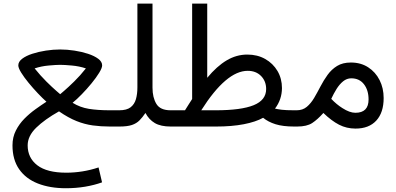

<svg xmlns="http://www.w3.org/2000/svg" viewBox="-20 -692 2166 1050"><path d="M233.9 -135.7Q212.9 -154.3 186.8 -181.9Q160.6 -209.5 136.2 -239.3Q111.8 -269 95.9 -294.7Q80.1 -320.3 80.1 -334.5Q80.1 -354.5 101.1 -370.6Q122.1 -386.7 156.5 -397.9Q190.9 -409.2 231 -415.3Q271 -421.4 309.1 -421.4Q346.7 -421.4 386.7 -415.3Q426.8 -409.2 461.2 -397.9Q495.6 -386.7 517.1 -370.6Q538.6 -354.5 538.6 -334.5Q538.6 -320.3 522.2 -293.7Q505.9 -267.1 480.5 -236.1Q455.1 -205.1 427.5 -176.8Q399.9 -148.4 377 -129.9Q418 -104.5 466.3 -96.7Q514.6 -88.9 581.1 -88.9H610.4V0H581.1Q531.7 0 487.3 -6.1Q442.9 -12.2 398.2 -30Q353.5 -47.9 302.7 -83Q224.6 -39.1 178 6.3Q131.3 51.8 131.3 103Q131.3 171.4 184.1 211.9Q236.8 252.4 342.8 252.4Q385.3 252.4 430.2 245.4Q475.1 238.3 519 223.6L538.1 305.2Q496.6 320.3 446 328.9Q395.5 337.4 340.3 337.4Q252.9 337.4 187 311.5Q121.1 285.6 84.7 233.4Q48.3 181.2 48.3 103Q48.3 58.1 66.7 22Q85 -14.2 113.5 -43Q142.1 -71.8 174.1 -94.7Q206.1 -117.7 233.9 -135.7ZM309.1 -337.4Q287.1 -337.4 246.3 -333.7Q205.6 -330.1 169.4 -317.9Q201.2 -278.3 233.4 -246.3Q265.6 -214.4 287.4 -195.6Q309.1 -176.8 309.1 -176.8Q309.1 -176.8 331.1 -195.6Q353 -214.4 385.7 -246.3Q418.5 -278.3 449.7 -317.9Q413.6 -330.1 372.6 -333.7Q331.5 -337.4 309.1 -337.4Z M731.4 -213.9V-672.4H814V-212.4Q814 -158.7 835.2 -123.8Q856.4 -88.9 912.6 -88.9H928.2V0H913.6Q858.9 0 826.7 -19Q794.4 -38.1 775.4 -74.2Q759.3 -50.3 742.9 -33.7Q726.6 -17.1 701.4 -8.5Q676.3 0 632.8 0H590.8V-88.9H631.8Q672.9 -88.9 694.1 -105.2Q715.3 -121.6 723.4 -149.9Q731.4 -178.2 731.4 -213.9Z M1332.5 -393.6Q1387.7 -393.6 1430.4 -369.4Q1473.1 -345.2 1497.6 -303.7Q1522 -262.2 1522 -210Q1521.5 -147.5 1483.9 -98.1Q1497.6 -94.7 1520.8 -91.8Q1543.9 -88.9 1588.4 -88.9H1603V0H1588.9Q1526.9 0 1486.6 -12.7Q1446.3 -25.4 1418.9 -47.9Q1378.9 -25.4 1313.5 -12.7Q1248 0 1161.6 0H908.7V-88.9H991.7Q1001 -104.5 1011.2 -119.9Q1021.5 -135.3 1030.8 -150.4V-672.4H1113.3V-266.6Q1166 -330.1 1219.5 -361.8Q1272.9 -393.6 1332.5 -393.6ZM1334.5 -304.7Q1217.3 -304.7 1080.6 -88.9H1159.7Q1298.8 -88.9 1367.2 -116.7Q1435.5 -144.5 1435.5 -205.1Q1435.5 -248 1407.7 -276.4Q1379.9 -304.7 1334.5 -304.7Z M1924.3 11.2Q1875.5 11.2 1834.2 -10Q1793 -31.2 1748.5 -74.2Q1716.8 -38.6 1687.5 -19.3Q1658.2 0 1605 0H1583.5V-88.9H1602.5Q1635.3 -88.9 1657.7 -107.7Q1680.2 -126.5 1697.8 -156.2Q1715.3 -186 1732.7 -219.5Q1750 -252.9 1771.5 -282.7Q1793 -312.5 1823.5 -331.3Q1854 -350.1 1898.9 -350.1Q1953.1 -350.1 1993.4 -324Q2033.7 -297.9 2055.9 -253.9Q2078.1 -210 2078.1 -155.8Q2078.1 -76.2 2037.8 -32.5Q1997.6 11.2 1924.3 11.2ZM1900.9 -263.7Q1876.5 -263.7 1856.4 -247.3Q1836.4 -231 1820.3 -205.1Q1804.2 -179.2 1791.5 -151.4Q1820.8 -120.6 1852.1 -101.1Q1892.1 -75.2 1923.3 -75.2Q1995.6 -75.2 1995.6 -147.9Q1995.6 -198.7 1970.5 -231.2Q1945.3 -263.7 1900.9 -263.7Z"/></svg>

Font: Vazirmatn RD UI FD
Style: Regular
Weight: 400
Designer: Saber Rastikerdar
Foundry: Saber Rastikerdar
Version: Version 33.003